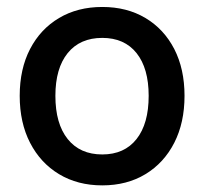

<svg xmlns="http://www.w3.org/2000/svg" viewBox="-20 -534 601 565"><path d="M38 -252Q38 -331 68.5 -389.8Q99 -448.5 153.8 -481Q208.5 -513.5 281 -513.5Q353.5 -513.5 408 -481Q462.5 -448.5 492.8 -389.8Q523 -331 523 -252Q523 -173 492.8 -113.8Q462.5 -54.5 408 -21.5Q353.5 11.5 281 11.5Q208.5 11.5 153.8 -21.5Q99 -54.5 68.5 -113.8Q38 -173 38 -252ZM417.5 -252Q417.5 -333 381.8 -377.8Q346 -422.5 281 -422.5Q215.5 -422.5 179.2 -377.8Q143 -333 143 -252Q143 -170 179.2 -124.8Q215.5 -79.5 281 -79.5Q346 -79.5 381.8 -124.8Q417.5 -170 417.5 -252Z"/></svg>

Font: Overused Grotesk Medium
Style: Regular
Weight: 525
Version: Version 0.004